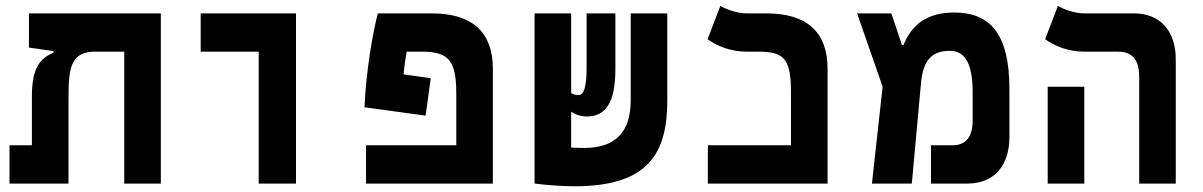

<svg xmlns="http://www.w3.org/2000/svg" viewBox="-20 -632 4142 661"><path d="M533.7 0V-585.9H79.6V-468.3L164.1 -456.1V-450.7C120.1 -431.6 89.8 -401.9 89.8 -300.8V-131.8H12.7V0H215.8V-291.5C215.8 -394 222.2 -448.2 296.9 -454.1H407.7V0Z M870.6 0H999V-585.9H670.9V-454.1H870.6Z M1462.9 -362.8 1369.1 -376C1372.1 -403.3 1375.5 -429.2 1379.9 -454.1H1432.6C1522 -454.1 1550.8 -426.3 1550.8 -311.5V-131.8H1240.2V0H1676.8V-395C1676.8 -521 1606.4 -585.9 1466.3 -585.9H1280.8C1263.2 -520.5 1239.7 -382.8 1234.9 -262.7L1445.3 -233.9Z M1958 9.3C2215.3 9.3 2277.3 -106.9 2277.3 -287.6V-585.9H2151.4V-287.6C2151.4 -178.7 2100.6 -122.6 1990.2 -122.6C1981.4 -122.6 1964.8 -123 1946.3 -124V-247.6C1960 -237.8 1978 -231 2000 -231C2064.5 -231 2098.6 -277.3 2098.6 -395V-585.9H1999.5V-399.4C1999.5 -332 1990.2 -304.7 1971.2 -304.7C1961.4 -304.7 1953.1 -307.1 1946.3 -312V-585.9H1820.3V-0.5H1821.3V0C1859.4 5.4 1921.4 9.3 1958 9.3Z M2417 0H2829.1V-395C2829.1 -521 2758.8 -585.9 2618.7 -585.9H2550.3C2514.6 -585.9 2474.6 -602.5 2460 -611.8L2416 -497.1C2448.2 -473.6 2495.6 -454.1 2550.8 -454.1H2592.3C2681.6 -454.1 2703.1 -426.8 2703.1 -312V-131.8H2417Z M2981.9 0H3119.1L3150.9 -347.7C3158.2 -425.3 3189 -457 3249 -457C3304.7 -457 3328.6 -410.2 3328.6 -313.5V-217.8C3328.6 -159.2 3304.7 -131.8 3258.3 -131.8H3185.1V0H3311C3400.9 0 3455.1 -60.1 3455.1 -160.6V-325.7C3455.1 -519.5 3385.7 -588.9 3264.6 -588.9C3150.4 -588.9 3110.4 -524.9 3090.3 -477.1H3085L3048.8 -585.9H2930.7L3018.6 -333.5Z M3901.9 0H4027.8V-428.2C4027.8 -527.3 3972.7 -585.9 3883.8 -585.9H3712.4C3676.8 -585.9 3636.7 -602.5 3622.1 -611.8L3578.1 -497.1C3610.4 -473.6 3657.7 -454.1 3712.9 -454.1H3829.1C3877.9 -454.1 3901.9 -426.8 3901.9 -368.2ZM3586.9 0H3712.9V-333.5H3586.9Z"/></svg>

Font: Cascadia Code
Style: Bold
Weight: 700
Monospace: yes
Designer: Aaron Bell
Foundry: Saja Typeworks
Version: Version 2404.023